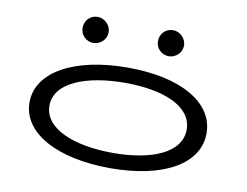

<svg xmlns="http://www.w3.org/2000/svg" viewBox="-75 -780 1150 893"><g transform="rotate(10 500.0 -333.5)"><path d="M318 -552C351 -552 380 -579 380 -613C380 -646 351 -675 318 -675C283 -675 257 -648 257 -613C257 -579 284 -552 318 -552ZM674 -552C707 -552 736 -579 736 -613C736 -646 707 -675 674 -675C639 -675 613 -648 613 -613C613 -579 640 -552 674 -552ZM497 8C750 8 910 -85 910 -229C910 -373 750 -467 497 -467C244 -467 74 -373 74 -229C74 -85 244 8 497 8ZM497 -64C313 -64 168 -121 168 -230C168 -339 313 -395 497 -395C681 -395 816 -339 816 -230C816 -121 681 -64 497 -64Z"/></g></svg>

Font: Inconsolata UltraExpanded
Style: Regular
Weight: 400
Width: 9
Monospace: yes
Designer: Raph Levien, Cyreal, Brenton Simpson
Foundry: Raph Levien, Cyreal, Google
Version: Version 3.100